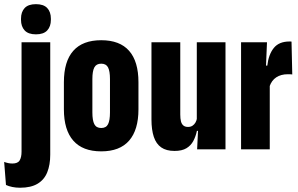

<svg xmlns="http://www.w3.org/2000/svg" viewBox="-62 -700 1395 900"><path d="M39 -90.5V-502H173.5V-90.5ZM106.5 -539Q70.5 -539 53.5 -557.5Q36.5 -576 36.5 -607V-612.5Q36.5 -644 53.5 -662.2Q70.5 -680.5 106.5 -680.5Q142.5 -680.5 159.5 -662.2Q176.5 -644 176.5 -612.5V-607Q176.5 -576 159.5 -557.5Q142.5 -539 106.5 -539ZM32 180Q13 180 -4.2 176.5Q-21.5 173 -34 167L-42.5 59Q-33 62.5 -23.5 64.5Q-14 66.5 -4 66.5Q21.5 66.5 30.2 51.8Q39 37 39 11V-111H173.5V25Q173.5 72.5 159.5 107.5Q145.5 142.5 114.2 161.2Q83 180 32 180Z M412.5 9.5Q325.5 9.5 281.5 -40.8Q237.5 -91 237.5 -187.5V-314.5Q237.5 -412 281.5 -461.8Q325.5 -511.5 412.5 -511.5Q499.5 -511.5 543.2 -461.8Q587 -412 587 -314.5V-187.5Q587 -91 543.2 -40.8Q499.5 9.5 412.5 9.5ZM412.5 -100Q435.5 -100 444.5 -117.8Q453.5 -135.5 453.5 -173V-329.5Q453.5 -366.5 444.5 -384Q435.5 -401.5 412.5 -401.5Q389.5 -401.5 380.2 -384Q371 -366.5 371 -329.5V-173Q371 -135.5 380.2 -117.8Q389.5 -100 412.5 -100Z M783 -502V-163.5Q783 -144 786.2 -131.2Q789.5 -118.5 797.5 -111.8Q805.5 -105 819.5 -105Q831.5 -105 840 -110.5Q848.5 -116 854 -125.2Q859.5 -134.5 861.5 -146.5L889 -86.5H861Q855.5 -60.5 844.2 -39.2Q833 -18 812 -5.2Q791 7.5 756 7.5Q717.5 7.5 693.8 -9Q670 -25.5 659 -58.5Q648 -91.5 648 -140V-502ZM995 -502V0H862L867 -103L860.5 -104V-502Z M1201.5 -294.5 1154.5 -392.5H1191Q1197 -445 1221.5 -475.2Q1246 -505.5 1295 -505.5Q1297 -505.5 1299 -505.5Q1301 -505.5 1304.5 -505L1308 -351Q1304.5 -351.5 1298.8 -351.8Q1293 -352 1287 -352Q1255 -352 1233 -337.5Q1211 -323 1201.5 -294.5ZM1068 0V-502H1189.5L1183.5 -358L1202.5 -353V0Z"/></svg>

Font: Anek Latin Condensed
Style: Bold
Weight: 700
Width: 3
Designer: Yesha Goshar
Foundry: Ek Type
Version: Version 1.003